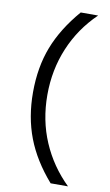

<svg xmlns="http://www.w3.org/2000/svg" viewBox="-101 -792 592 1035"><g transform="rotate(10 194.5 -274.5)"><path d="M253.9 192.9Q161.1 86.4 118.2 -26.1Q75.2 -138.7 75.2 -273.9Q75.2 -412.1 118.2 -523.2Q161.1 -634.3 253.9 -742.2H349.1Q253.9 -650.4 203.9 -530.8Q153.8 -411.1 153.8 -273.9Q153.8 -135.3 204.6 -16.8Q255.4 101.6 349.1 192.9Z"/></g></svg>

Font: ClearSansRegular
Style: Regular
Weight: 400
Foundry: Intel Corporation
Version: Version 1.00